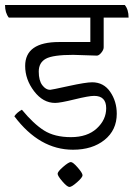

<svg xmlns="http://www.w3.org/2000/svg" viewBox="-45 -620 531 763"><path d="M340 -399 246 -402Q165 -402 137 -386.5Q109 -371 109 -335.5Q109 -300 123 -281.5Q137 -263 154 -263Q159 -263 227.5 -278Q296 -293 321 -293Q367 -293 393 -255Q419 -217 419 -168Q419 -103 370.5 -64Q322 -25 245 -25Q112 -25 12 -158Q22 -173 42 -184Q88 -128 130 -101.5Q172 -75 237 -75Q302 -75 339.5 -109.5Q377 -144 377 -190Q377 -239 329 -239Q308 -239 251 -225Q194 -211 174 -211Q126 -211 90.5 -257.5Q55 -304 55 -358Q55 -453 190 -453H314V-550H-10Q-25 -569 -25 -600H451Q466 -582 466 -550H367V-432Q367 -422 357.5 -410.5Q348 -399 340 -399ZM184 70.5Q184 62 206 43Q228 24 236.5 24Q245 24 264 46Q283 68 283 76.5Q283 85 261.5 104Q240 123 231 123Q222 123 203 101Q184 79 184 70.5Z"/></svg>

Font: Karma Light
Style: Regular
Weight: 300
Designer: Joana Correia
Foundry: Indian Type Foundry
Version: Version 1.202;PS 1.0;hotconv 1.0.78;makeotf.lib2.5.61930; tt